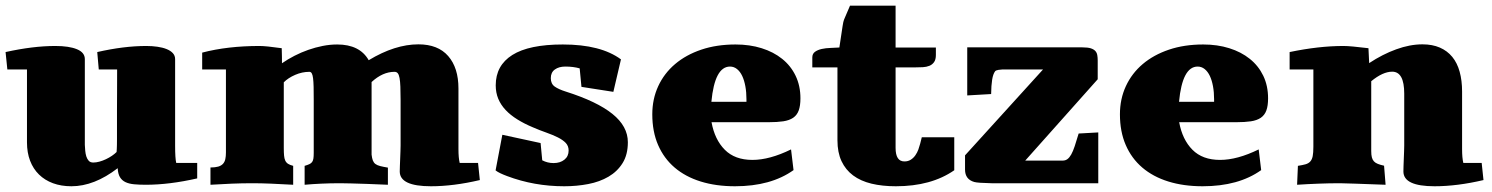

<svg xmlns="http://www.w3.org/2000/svg" viewBox="-28 -648 5278 679"><path d="M315.9 -463.9Q410.2 -485.4 489.3 -485.4Q510.3 -485.4 528.8 -482.7Q547.4 -480 561.3 -474.4Q575.2 -468.8 583.3 -460Q591.3 -451.2 591.3 -439V-132.8Q591.3 -88.4 595.2 -71.8H669.4V-17.1Q570.8 5.4 487.3 5.4Q464.4 5.4 446.3 3.7Q428.2 2 415.8 -3.9Q403.3 -9.8 396.2 -21.5Q389.2 -33.2 388.2 -53.2Q305.2 10.7 224.6 10.7Q188.5 10.7 159.4 0Q130.4 -10.7 109.9 -30.8Q89.4 -50.8 78.4 -79.6Q67.4 -108.4 67.4 -144.5V-402.3H-2L-8.3 -463.9Q88.9 -485.4 167.5 -485.4Q216.3 -485.4 244.1 -473.9Q272 -462.4 272 -439V-135.7Q272.5 -126 273.4 -115Q274.4 -104 277.3 -94.7Q280.3 -85.4 285.9 -79.3Q291.5 -73.2 301.8 -73.2Q312 -73.2 323.7 -76.4Q335.4 -79.6 346.7 -85Q357.9 -90.3 367.7 -96.9Q377.4 -103.5 384.3 -110.4Q384.8 -115.2 385 -121.1Q385.3 -127 385.5 -135.3Q385.7 -143.6 385.7 -155.5Q385.7 -167.5 385.7 -184.1Q385.7 -186 385.7 -189.2Q385.7 -192.4 385.7 -200Q385.7 -207.5 385.7 -221.2Q385.7 -234.9 385.7 -258.5Q385.7 -282.2 386 -317.1Q386.2 -352.1 386.2 -402.3H321.3Z M1385.7 -41.5Q1385.7 -48.3 1386.2 -60.8Q1386.7 -73.2 1387.2 -86.9Q1387.7 -100.6 1388.2 -113.3Q1388.7 -126 1388.7 -133.8V-294.4Q1388.7 -322.3 1387.9 -341.3Q1387.2 -360.4 1385 -372.1Q1382.8 -383.8 1378.7 -388.9Q1374.5 -394 1367.2 -394Q1325.2 -394 1286.1 -357.9V-101.1Q1287.6 -88.4 1290.5 -80.6Q1293.5 -72.8 1299.6 -68.1Q1305.7 -63.5 1316.2 -60.8Q1326.7 -58.1 1343.8 -55.2V5.4L1270.5 2.4Q1238.3 1.5 1214.6 0.7Q1190.9 0 1175.3 0Q1138.7 0 1107.9 1.5Q1077.1 2.9 1049.3 5.4V-61.5Q1059.6 -64.5 1065.9 -67.4Q1072.3 -70.3 1075.7 -75Q1079.1 -79.6 1080.3 -87.2Q1081.5 -94.7 1081.5 -107.4V-294.4Q1081.5 -321.8 1081.1 -340.8Q1080.6 -359.9 1079.1 -371.6Q1077.6 -383.3 1074.5 -388.7Q1071.3 -394 1066.4 -394Q1040.5 -394 1015.9 -383.3Q991.2 -372.6 975.6 -356.9V-124Q975.6 -108.4 976.6 -97.9Q977.5 -87.4 980.7 -80.3Q983.9 -73.2 990.5 -68.8Q997.1 -64.5 1008.8 -61.5V5.4Q967.3 2.9 931.4 1.5Q895.5 0 864.7 0Q828.1 0 791.3 1.5Q754.4 2.9 716.3 5.4V-55.7Q732.9 -55.7 743.7 -58.8Q754.4 -62 760.5 -68.6Q766.6 -75.2 768.8 -85.2Q771 -95.2 771 -108.9V-402.3H687V-461.9Q776.4 -485.4 890.1 -485.4Q901.9 -485.4 921.1 -483.4Q940.4 -481.4 968.3 -477.5Q968.8 -461.4 969 -449Q969.2 -436.5 969.2 -424.3Q989.7 -438.5 1013.4 -450.7Q1037.1 -462.9 1062.3 -471.7Q1087.4 -480.5 1113.3 -485.6Q1139.2 -490.7 1164.6 -490.7Q1244.1 -490.7 1275.9 -435.1Q1368.7 -491.2 1451.7 -491.2Q1521 -491.2 1557.1 -449.7Q1593.3 -408.2 1593.3 -335V-121.1Q1593.3 -89.4 1597.7 -71.8H1662.6L1668.9 -11.2Q1575.7 10.7 1496.1 10.7Q1385.7 10.7 1385.7 -41.5Z M1971.2 -412.6Q1948.7 -412.6 1934.3 -402.3Q1919.9 -392.1 1919.9 -371.6Q1919.9 -351.6 1933.8 -341.8Q1947.8 -332 1972.7 -324.2Q2083.5 -289.1 2137.9 -245.1Q2192.4 -201.2 2192.4 -145Q2192.4 -101.1 2173.8 -71.3Q2155.3 -41.5 2124 -23.2Q2092.8 -4.9 2052.2 2.9Q2011.7 10.7 1967.3 10.7Q1860.8 10.7 1765.1 -25.4Q1752 -30.3 1741.7 -35.2Q1731.4 -40 1724.6 -45.4L1748.5 -171.4L1883.8 -142.1L1889.6 -81.1Q1908.2 -71.3 1929.7 -71.3Q1953.1 -71.3 1968 -83.3Q1982.9 -95.2 1982.9 -115.7Q1982.9 -131.8 1972.7 -142.6Q1962.4 -153.3 1944.8 -162.1Q1927.2 -170.9 1904.3 -179Q1881.3 -187 1856.4 -197.8Q1826.2 -210.4 1801.8 -225.6Q1777.3 -240.7 1760.3 -258.8Q1743.2 -276.9 1734.1 -298.6Q1725.1 -320.3 1725.1 -346.2Q1725.1 -416.5 1783.9 -453.6Q1842.8 -490.7 1962.4 -490.7Q2096.7 -490.7 2168 -438L2141.1 -323.2L2028.3 -340.8L2022 -406.2Q1999.5 -412.6 1971.2 -412.6Z M2611.8 -288.1V-296.9Q2611.8 -321.8 2607.9 -343Q2604 -364.3 2596.7 -379.6Q2589.4 -395 2578.4 -403.8Q2567.4 -412.6 2553.7 -412.6Q2499.5 -412.6 2487.8 -288.1ZM2632.8 -82.5Q2693.8 -82.5 2769.5 -119.6L2778.3 -46.4Q2698.2 10.7 2571.3 10.7Q2503.9 10.7 2450 -6.1Q2396 -22.9 2357.9 -55.4Q2319.8 -87.9 2299.3 -135.3Q2278.8 -182.6 2278.8 -243.7Q2278.8 -297.9 2299.8 -343.3Q2320.8 -388.7 2359.4 -421.4Q2397.9 -454.1 2452.1 -472.4Q2506.3 -490.7 2573.2 -490.7Q2623.5 -490.7 2665.5 -477.5Q2707.5 -464.4 2738 -439.9Q2768.6 -415.5 2785.6 -380.1Q2802.7 -344.7 2802.7 -300.3Q2802.7 -273.9 2796.6 -257.3Q2790.5 -240.7 2776.9 -231.4Q2763.2 -222.2 2741.9 -219Q2720.7 -215.8 2689.9 -215.8H2488.3Q2499.5 -154.3 2535.2 -118.4Q2570.8 -82.5 2632.8 -82.5Z M3140.1 10.7Q3092.3 10.7 3054 1.5Q3015.6 -7.8 2989 -27.6Q2962.4 -47.4 2948 -78.1Q2933.6 -108.9 2933.6 -151.9V-409.7H2844.7V-444.8Q2844.7 -458 2854.2 -464.8Q2863.8 -471.7 2878.2 -474.9Q2892.6 -478 2909.4 -478.5Q2926.3 -479 2940.4 -480L2951.7 -555.2Q2952.6 -562 2954.3 -569.8Q2956.1 -577.6 2960 -585.9L2978 -627.9H3139.2V-480H3281.7V-453.6Q3281.7 -437.5 3275.4 -428.5Q3269 -419.4 3258.8 -415.3Q3248.5 -411.1 3235.6 -410.4Q3222.7 -409.7 3209 -409.7H3139.2V-125Q3139.2 -77.1 3170.4 -77.1Q3183.6 -77.1 3193.1 -83.3Q3202.6 -89.4 3209.2 -98.9Q3215.8 -108.4 3219.7 -119.1Q3223.6 -129.9 3226.1 -139.6L3231.9 -162.6H3346.7V-45.9Q3265.1 10.7 3140.1 10.7Z M3478.5 0Q3429.7 -1 3417.5 -4.4Q3384.8 -13.7 3384.8 -48.3V-98.6L3660.6 -402.3H3516.6Q3511.7 -402.3 3502.9 -400.9Q3494.1 -399.4 3491.2 -396Q3483.9 -386.2 3480.7 -366.2Q3477.5 -346.2 3477.1 -315.4L3392.6 -310.5V-480.5H3799.8Q3818.8 -480.5 3829.6 -477.1Q3840.3 -473.6 3845.7 -467.5Q3851.1 -461.4 3852.5 -452.9Q3854 -444.3 3854 -434.1V-367.7L3597.7 -80.1H3730.5Q3739.7 -80.1 3746.8 -85.2Q3753.9 -90.3 3760.3 -101.6Q3766.6 -112.8 3772.7 -131.1Q3778.8 -149.4 3786.6 -175.8L3856 -179.7V0Z M4265.6 -288.1V-296.9Q4265.6 -321.8 4261.7 -343Q4257.8 -364.3 4250.5 -379.6Q4243.2 -395 4232.2 -403.8Q4221.2 -412.6 4207.5 -412.6Q4153.3 -412.6 4141.6 -288.1ZM4286.6 -82.5Q4347.7 -82.5 4423.3 -119.6L4432.1 -46.4Q4352.1 10.7 4225.1 10.7Q4157.7 10.7 4103.8 -6.1Q4049.8 -22.9 4011.7 -55.4Q3973.6 -87.9 3953.1 -135.3Q3932.6 -182.6 3932.6 -243.7Q3932.6 -297.9 3953.6 -343.3Q3974.6 -388.7 4013.2 -421.4Q4051.8 -454.1 4106 -472.4Q4160.2 -490.7 4227.1 -490.7Q4277.3 -490.7 4319.3 -477.5Q4361.3 -464.4 4391.8 -439.9Q4422.4 -415.5 4439.5 -380.1Q4456.5 -344.7 4456.5 -300.3Q4456.5 -273.9 4450.4 -257.3Q4444.3 -240.7 4430.7 -231.4Q4417 -222.2 4395.8 -219Q4374.5 -215.8 4343.8 -215.8H4142.1Q4153.3 -154.3 4189 -118.4Q4224.6 -82.5 4286.6 -82.5Z M4532.7 -463.9Q4635.7 -485.4 4723.1 -485.4Q4735.8 -485.4 4757.6 -483.4Q4779.3 -481.4 4811.5 -477.5L4814 -424.8Q4861.3 -456.1 4909.7 -473.6Q4958 -491.2 5002.4 -491.2Q5037.6 -491.2 5064 -479.7Q5090.3 -468.3 5107.9 -446.8Q5125.5 -425.3 5134 -394.3Q5142.6 -363.3 5142.6 -324.2V-121.1Q5142.6 -89.4 5147 -71.8H5211.9L5218.3 -11.2Q5125 10.7 5045.4 10.7Q4935.1 10.7 4935.1 -41.5Q4935.1 -48.3 4935.5 -60.8Q4936 -73.2 4936.5 -86.9Q4937 -100.6 4937.5 -113.3Q4938 -126 4938 -133.8V-316.9Q4938 -394.5 4895.5 -394.5Q4862.3 -394.5 4821.3 -360.8V-113.8Q4821.3 -100.1 4823.5 -91.6Q4825.7 -83 4830.8 -77.4Q4835.9 -71.8 4844.7 -68.4Q4853.5 -64.9 4866.7 -62L4872.1 5.4Q4804.7 2.9 4764.9 1.5Q4725.1 0 4710.9 0Q4672.4 0 4634.8 1.5Q4597.2 2.9 4559.1 5.4L4562 -61.5Q4578.1 -64 4588.6 -66.9Q4599.1 -69.8 4605.5 -76.7Q4611.8 -83.5 4614.3 -95.7Q4616.7 -107.9 4616.7 -129.4V-402.3H4532.7Z"/></svg>

Font: Tienne Black
Style: Regular
Weight: 900
Designer: vernon adams
Foundry: vernon adams
Version: Version 001.001